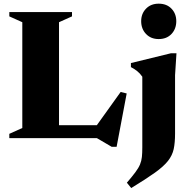

<svg xmlns="http://www.w3.org/2000/svg" viewBox="-20 -734 1006 1020"><path d="M599.5 46H573.5L495 0H29.5V-23L98.5 -54V-616L29.5 -647V-670H362.5V-647L293.5 -616V-69H494.5L621 -245.5L653 -237.5ZM823 -526.5Q781.5 -526.5 755.8 -553.5Q730 -580.5 730 -621.5Q730 -661.5 755.8 -688Q781.5 -714.5 823 -714.5Q865.5 -714.5 891 -688Q916.5 -661.5 916.5 -621.5Q916.5 -580.5 891 -553.5Q865.5 -526.5 823 -526.5ZM736 -326.5Q724 -344 709 -356Q694 -368 675.5 -377.5V-399L888 -451H917.5L910 -334.5V-24Q910 24 902.8 57.8Q895.5 91.5 872.5 120.8Q849.5 150 802.8 183.5Q756 217 677 265L654 236.5Q682.5 203.5 699.2 181Q716 158.5 723.8 139.8Q731.5 121 733.8 100Q736 79 736 49Z"/></svg>

Font: Newsreader 16pt ExtraBold
Style: Regular
Weight: 800
Designer: Hugues Gentile
Foundry: Production Type
Version: Version 1.003; ttfautohint (v1.8.3)